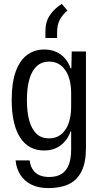

<svg xmlns="http://www.w3.org/2000/svg" viewBox="-20 -788 525 985"><path d="M229 177Q178 177 142 159.5Q106 142 85 110Q64 78 60 35H132Q136 65 149.5 84Q163 103 184 111.5Q205 120 232 120Q272 120 297 103.5Q322 87 333.5 55.5Q345 24 345 -21V-114H342Q327 -70 292 -43Q257 -16 206 -16Q167 -16 136.5 -32Q106 -48 84.5 -80.5Q63 -113 51.5 -161.5Q40 -210 40 -275Q40 -365 61 -422Q82 -479 119.5 -506.5Q157 -534 206 -534Q257 -534 292 -508Q327 -482 342 -437H346L348 -524H421V-29Q421 46 398 91.5Q375 137 332.5 157Q290 177 229 177ZM232 -78Q268 -78 293.5 -98.5Q319 -119 332 -155.5Q345 -192 345 -240V-311Q345 -360 331.5 -396Q318 -432 293 -452Q268 -472 233 -472Q194 -472 168.5 -448.5Q143 -425 130.5 -381Q118 -337 118 -275Q118 -212 130.5 -168Q143 -124 168 -101Q193 -78 232 -78ZM213 -593V-628Q213 -677 236.5 -711Q260 -745 297 -768L326 -734Q301 -713 287 -687Q273 -661 273 -623V-593Z"/></svg>

Font: Mona Sans SemiCondensed
Style: Regular
Weight: 400
Width: 4
Designer: Deni Anggara
Foundry: GitHub
Version: Version 2.000